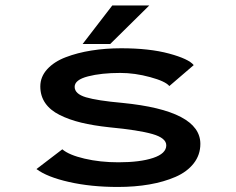

<svg xmlns="http://www.w3.org/2000/svg" viewBox="-20 -694 890 724"><path d="M291.5 -528 403.5 -673.5H543L395.5 -528ZM424 11Q323 11 240.2 -7.8Q157.5 -26.5 117.5 -56.5L215 -131Q240 -109.5 298.8 -95.8Q357.5 -82 426.5 -82Q508 -82 557.5 -98.5Q607 -115 607 -146Q607 -173.5 555 -188.5Q503 -203.5 392.5 -214Q332 -220.5 286.5 -231.5Q241 -242.5 205 -260.5Q169 -278.5 150.5 -305.5Q132 -332.5 132 -368Q132 -404.5 158 -433Q184 -461.5 227.8 -478.2Q271.5 -495 324.8 -503.5Q378 -512 437 -512Q543.5 -512 617.5 -492Q691.5 -472 710.5 -448.5L618.5 -369.5Q604 -387.5 546.2 -403.2Q488.5 -419 433.5 -419Q362 -419 311.8 -406Q261.5 -393 261.5 -366.5Q261.5 -340 304 -327.2Q346.5 -314.5 441.5 -306Q735.5 -277 735.5 -151.5Q735.5 -110 710.5 -78Q685.5 -46 641.8 -27Q598 -8 543.2 1.5Q488.5 11 424 11Z"/></svg>

Font: League Mono Wide Medium
Style: Regular
Weight: 500
Width: 8
Designer: Tyler Finck
Foundry: The League of Moveable Type / Tyler Finck
Version: Version 2.210